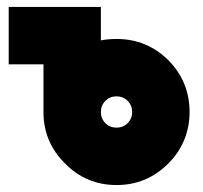

<svg xmlns="http://www.w3.org/2000/svg" viewBox="-20 -520 585 552"><path d="M315 -243Q334 -243 347 -230Q360 -217 360 -198Q360 -179 347 -166Q334 -153 315 -153Q296 -153 283 -166Q270 -179 270 -198Q270 -217 283 -230Q296 -243 315 -243ZM315 -408Q303 -408 292 -407Q281 -406 270 -404V-500H5V-335H105V-198Q105 -111 167 -50Q228 12 315 12Q402 12 464 -50Q494 -80 509.5 -117.5Q525 -155 525 -198Q525 -285 464 -347Q402 -408 315 -408Z"/></svg>

Font: Unageo
Style: Black
Weight: 900
Designer: Richard Sepsi
Foundry: Richard Sepsi
Version: Version 2.000